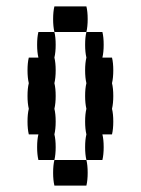

<svg xmlns="http://www.w3.org/2000/svg" viewBox="-20 -580 440 600"><path d="M250 -480H150Q146 -497 146 -520Q146 -544 150 -560H250Q254 -544 254 -520Q254 -497 250 -480ZM154 -120Q154 -97 150 -80H100Q96 -97 96 -120Q96 -144 100 -160H70Q66 -177 66 -200Q66 -224 70 -240Q66 -257 66 -280Q66 -304 70 -320Q66 -337 66 -360Q66 -384 70 -400H100Q96 -417 96 -440Q96 -464 100 -480H150Q154 -464 154 -440Q154 -417 150 -400Q154 -384 154 -360Q154 -337 150 -320Q154 -304 154 -280Q154 -257 150 -240Q154 -224 154 -200Q154 -177 150 -160Q154 -144 154 -120ZM334 -280Q334 -257 330 -240Q334 -224 334 -200Q334 -177 330 -160H300Q304 -144 304 -120Q304 -97 300 -80H250Q246 -97 246 -120Q246 -144 250 -160Q246 -177 246 -200Q246 -224 250 -240Q246 -257 246 -280Q246 -304 250 -320Q246 -337 246 -360Q246 -384 250 -400Q246 -417 246 -440Q246 -464 250 -480H300Q304 -464 304 -440Q304 -417 300 -400H330Q334 -384 334 -360Q334 -337 330 -320Q334 -304 334 -280ZM150 -80H250Q254 -64 254 -40Q254 -17 250 0H150Q146 -17 146 -40Q146 -64 150 -80Z"/></svg>

Font: VT323
Style: Regular
Weight: 400
Monospace: yes
Designer: Peter Hull
Version: Version 2.000